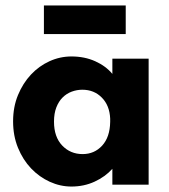

<svg xmlns="http://www.w3.org/2000/svg" viewBox="-20 -677 619 704"><path d="M242 7Q201 7 162.5 -10.5Q124 -28 94 -59.5Q64 -91 46 -135Q28 -179 28 -232Q28 -285 46 -328.5Q64 -372 93.5 -403.5Q123 -435 161.5 -452.5Q200 -470 242 -470Q290 -470 329 -452.5Q368 -435 392 -406V-462H525V0H392V-58Q366 -29 327 -11Q288 7 242 7ZM283 -112Q326 -112 354.5 -143Q383 -174 384 -230V-242Q382 -290 353.5 -319Q325 -348 282 -348Q262 -348 243 -341Q224 -334 209.5 -319.5Q195 -305 186.5 -283Q178 -261 178 -231Q178 -175 208 -143.5Q238 -112 283 -112ZM441 -552H141V-657H441Z"/></svg>

Font: Tilda Sans Extra Bold
Style: Regular
Weight: 800
Designer: ParaType Ltd
Foundry: ParaType Ltd
Version: Version 1.009